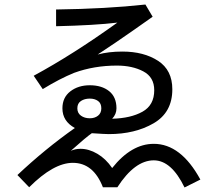

<svg xmlns="http://www.w3.org/2000/svg" viewBox="-20 -705 960 849"><path d="M796 124Q738 4 660 4Q576 4 499 123H435Q393 15 302 15Q217 15 109 123L57 69Q179 -46 311 -139Q256 -169 256 -226Q256 -274 291 -301Q326 -328 377 -328Q430 -328 462.5 -302Q495 -276 495 -226Q495 -200 476 -180Q558 -182 610 -211Q662 -240 662 -306Q662 -364 613.5 -389.5Q565 -415 497 -415Q396 -415 308 -383Q244 -357 169 -311L129 -370Q301 -463 499 -605Q399 -593 228 -589V-663Q451 -666 623 -685L655 -631L574 -574Q490 -515 412 -464Q461 -477 521 -477Q616 -477 679 -436Q742 -395 742 -310Q742 -208 659.5 -160Q577 -112 461 -112Q444 -112 386 -116Q360 -98 293 -38Q302 -42 312.5 -44.5Q323 -47 336 -47Q373 -47 410.5 -25Q448 -3 476 38Q561 -69 660 -69Q780 -69 866 89ZM377 -269Q354 -269 338 -258.5Q322 -248 322 -226Q322 -205 338 -193.5Q354 -182 377 -182Q399 -182 413.5 -193.5Q428 -205 428 -226Q428 -248 413.5 -258.5Q399 -269 377 -269Z"/></svg>

Font: LINE Seed Sans KR Regular
Style: Regular
Weight: 400
Designer: LINE VX Design & Sandoll Inc & Dalton Maag Ltd
Foundry: Sandoll Inc.
Version: Version 1.000